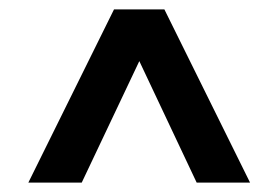

<svg xmlns="http://www.w3.org/2000/svg" viewBox="-20 -760 594 410"><path d="M514 -370H400L277.5 -629.5L154.5 -370H40.5L223.5 -740H331Z"/></svg>

Font: Encode Sans Condensed SemiBold
Style: Regular
Weight: 600
Width: 3
Designer: Multiple Designers
Foundry: Impallari Type
Version: Version 2.000